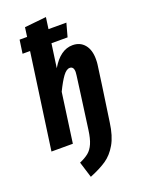

<svg xmlns="http://www.w3.org/2000/svg" viewBox="-178 -833 835 1130"><g transform="rotate(-20 239.5 -268.0)"><path d="M452 -422Q452 -400 450 -388L433 -265L401 -44Q390 38 361 88Q332 138 291.5 165.5Q251 193 187 219L156 119Q191 104 212.5 86.5Q234 69 247.5 38Q261 7 268 -45L298 -265L312 -370Q314 -386 314 -391Q314 -426 289 -426Q268 -426 246 -396Q224 -366 197 -310L154 0H20L104 -599H57L69 -683H116L124 -741L260 -755L250 -683H362L339 -599H238L217 -450Q273 -546 350 -546Q397 -546 424.5 -513Q452 -480 452 -422Z"/></g></svg>

Font: Fira Sans Extra Condensed SemiBold
Style: Italic
Weight: 600
Width: 3
Italic angle: -8°
Designer: Carrois Corporate & Edenspiekermann AG
Foundry: Carrois Corporate GbR & Edenspiekermann AG
Version: Version 4.203